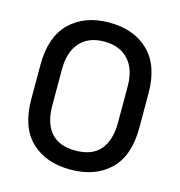

<svg xmlns="http://www.w3.org/2000/svg" viewBox="-108 -810 860 919"><g transform="rotate(15 322.5 -350.0)"><path d="M322 14Q200 14 127.5 -55.5Q55 -125 55 -265V-435Q55 -572 127.5 -643Q200 -714 322 -714Q445 -714 517.5 -643Q590 -572 590 -435V-265Q590 -125 517.5 -55.5Q445 14 322 14ZM322 -80Q405 -80 445 -127.5Q485 -175 485 -261V-441Q485 -527 442 -573.5Q399 -620 322 -620Q244 -620 202 -572.5Q160 -525 160 -441V-261Q160 -173 200.5 -126.5Q241 -80 322 -80Z"/></g></svg>

Font: Space Grotesk Medium
Style: Regular
Weight: 500
Designer: Florian Karsten
Foundry: Florian Karsten
Version: Version 2.000